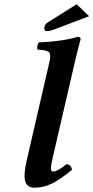

<svg xmlns="http://www.w3.org/2000/svg" viewBox="-20 -871 438 901"><path d="M339.8 -851.1 397.9 -794.9 245.1 -736.8Q214.4 -724.6 200.2 -725.1Q188 -725.1 188 -736.8Q188 -736.8 188 -740.2Q189.9 -757.3 203.1 -765.1ZM208 -563Q212.4 -581.5 214.4 -592Q216.3 -602.5 215.1 -611.6Q213.9 -620.6 211.7 -624.3Q209.5 -627.9 200.4 -631.3Q191.4 -634.8 183.1 -635.7Q174.8 -636.7 156.2 -638.2Q151.4 -652.3 161.1 -671.9Q274.4 -676.8 344.7 -698.2Q352.1 -698.2 355.7 -694.8Q359.4 -691.4 357.9 -685.1Q347.2 -647.9 332 -583L228 -133.8Q218.8 -92.8 218.8 -82.5Q218.8 -65.9 229 -65.9Q249 -65.9 292 -100.1Q313 -100.1 317.9 -74.2Q264.6 -30.3 224.9 -10.3Q185.1 9.8 140.1 9.8Q95.2 9.8 95.2 -46.4Q95.2 -73.2 106.9 -125Z"/></svg>

Font: Linux Libertine
Style: Semibold Italic
Weight: 600
Italic angle: -11.5°
Designer: Philipp H. Poll
Foundry: Philipp H. Poll
Version: Version 5.1.2 ; ttfautohint (v0.9)